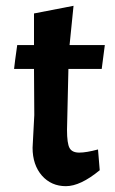

<svg xmlns="http://www.w3.org/2000/svg" viewBox="-20 -639 395 659"><path d="M96.7 -484.4Q96.7 -511.7 96.7 -592.8Q130.9 -599.6 232.4 -619.1Q228.5 -585 218.8 -484.4Q249 -484.4 339.8 -484.4Q336.9 -463.9 329.1 -402.3Q300.8 -402.3 214.8 -402.3Q213.9 -349.6 210 -193.4Q210 -146.5 218.8 -130.9Q227.5 -115.2 252 -115.2Q276.4 -115.2 316.4 -126Q318.4 -102.5 322.3 -54.7Q255.9 0 206.1 0Q156.2 0 124 -36.1Q91.8 -73.2 91.8 -131.8Q93.8 -168.9 97.7 -244.1Q97.7 -283.2 96.7 -402.3Q80.1 -402.3 28.3 -402.3Q30.3 -422.9 39.1 -484.4Q53.7 -484.4 96.7 -484.4Z"/></svg>

Font: Acme Polish
Style: Regular
Weight: 400
Designer: Juan Pablo del Peral
Version: Version 1.002